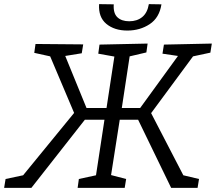

<svg xmlns="http://www.w3.org/2000/svg" viewBox="-43 -910 1046 930"><path d="M-23 0 -16 -43 69 -61 316 -363 200 -637 123 -654 129 -697 360 -695 353 -652 273 -639 376 -387H473L511 -636L433 -650L439 -694L672 -699L666 -656L585 -637L547 -387H636L819 -639L744 -650L751 -694L983 -699L976 -655L892 -637L689 -362L845 -61L921 -43L914 0H786L626 -330H537L495 -62L568 -43L561 0H333L339 -43L422 -61L463 -330H368L109 0ZM574 -762Q511 -762 472 -794.5Q433 -827 437 -890L508 -889Q505 -846 525.5 -826.5Q546 -807 583 -807Q621 -807 646 -827.5Q671 -848 678 -890L739 -889Q729 -824 682 -793Q635 -762 574 -762Z"/></svg>

Font: Bitter
Style: Italic
Weight: 400
Italic angle: -9°
Designer: Sol Matas, and Bitter project Authors
Foundry: Sol Matas
Version: Version 2.001